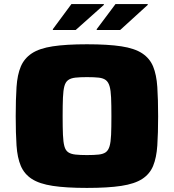

<svg xmlns="http://www.w3.org/2000/svg" viewBox="-20 -913 853 941"><path d="M406 8Q304 8 238.5 -2Q173 -12 136 -36Q99 -60 82 -100Q65 -140 61 -200Q57 -260 57 -343Q57 -426 61 -486.5Q65 -547 82 -587Q99 -627 136 -651.5Q173 -676 238.5 -686Q304 -696 406 -696Q509 -696 574.5 -686Q640 -676 677 -651.5Q714 -627 730.5 -587Q747 -547 751 -486.5Q755 -426 755 -343Q755 -260 751 -200Q747 -140 730.5 -100Q714 -60 677 -36Q640 -12 574.5 -2Q509 8 406 8ZM406 -153Q442 -153 464 -155.5Q486 -158 498.5 -167Q511 -176 517 -196.5Q523 -217 524.5 -252.5Q526 -288 526 -343Q526 -399 524.5 -434.5Q523 -470 517 -490.5Q511 -511 498.5 -520.5Q486 -530 464 -532.5Q442 -535 406 -535Q372 -535 349.5 -532.5Q327 -530 314 -520.5Q301 -511 295.5 -490.5Q290 -470 288.5 -434.5Q287 -399 287 -343Q287 -288 288.5 -252.5Q290 -217 295.5 -196.5Q301 -176 314 -167Q327 -158 349.5 -155.5Q372 -153 406 -153ZM239 -766V-770L330 -893H489V-889L351 -766ZM454 -766V-770L546 -893H704V-889L569 -766Z"/></svg>

Font: Saira Expanded ExtraBold
Style: Regular
Weight: 800
Width: 7
Designer: Hector Gatti with collaboration of the Omnibus-Type team
Foundry: Omnibus-Type
Version: Version 1.101